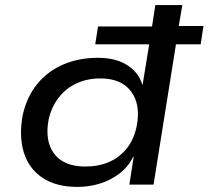

<svg xmlns="http://www.w3.org/2000/svg" viewBox="-20 -725 819 754"><path d="M284 9Q200 9 146.5 -27Q93 -63 73.5 -126.5Q54 -190 69 -272Q85 -345 126.5 -395.5Q168 -446 229 -472Q290 -498 364 -498Q435 -498 480 -469Q525 -440 539 -392H540L566 -551H354L365 -621H577L590 -705H696L682 -623H779L768 -551H671L583 0H488L505 -109H503Q483 -69 448.5 -43Q414 -17 372 -4Q330 9 284 9ZM315 -71Q367 -71 408.5 -89Q450 -107 478.5 -143Q507 -179 517 -231Q533 -314 495 -365.5Q457 -417 374 -417Q323 -417 281.5 -398Q240 -379 211.5 -343Q183 -307 171 -256Q155 -171 193 -121Q231 -71 315 -71Z"/></svg>

Font: Nunito Sans 7pt SemiExpanded Medium
Style: Italic
Weight: 500
Width: 6
Italic angle: -9°
Designer: Vernon Adams
Foundry: Vernon Adams
Version: Version 3.101;gftools[0.9.27]